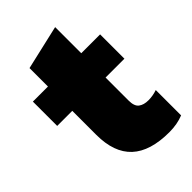

<svg xmlns="http://www.w3.org/2000/svg" viewBox="-207 -754 848 848"><g transform="rotate(-45 217.0 -330.5)"><path d="M333 12.2Q213.9 12.2 155 -42.5Q96.2 -97.2 96.2 -208V-357.9H2V-509.8H96.2V-625L304.2 -672.9V-509.8H421.9V-357.9H304.2V-213.9Q304.2 -178.7 321.3 -165.8Q338.4 -152.8 367.2 -152.8Q394.5 -152.8 421.9 -162.1V-3.9Q382.3 12.2 333 12.2Z"/></g></svg>

Font: Mulish ExtraBlack
Style: Regular
Weight: 1000
Designer: Vernon Adams
Foundry: Vernon Adams
Version: Version 3.603; ttfautohint (v1.8.3)